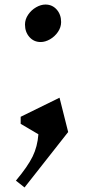

<svg xmlns="http://www.w3.org/2000/svg" viewBox="-20 -561 410 845"><path d="M88 264 50 234Q102 172 123.5 128Q145 84 149 30L71 -16V-47L242 -131L280 20ZM249 -464Q249 -441 235 -420.5Q221 -400 200 -388Q179 -376 159 -376Q129 -376 109.5 -398Q90 -420 90 -453Q90 -476 104 -496.5Q118 -517 139 -529Q160 -541 180 -541Q210 -541 229.5 -519Q249 -497 249 -464Z"/></svg>

Font: Inknut
Style: Antiqua
Weight: 400
Designer: Claus Eggers Srensen
Foundry: Claus Eggers Srensen
Version: Version 1.000; ttfautohint (v1.2) -l 7 -r 28 -G 50 -x 13 -D 